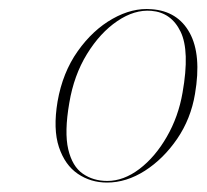

<svg xmlns="http://www.w3.org/2000/svg" viewBox="-20 -727 449 417"><path d="M309 -707Q366 -703 392 -655.5Q418 -608 403.5 -523Q394.5 -469 364.8 -425.5Q335 -382 294.8 -356.2Q254.5 -330.5 212.5 -330.5Q177 -330.5 149 -349.5Q121 -368.5 108 -407.5Q95 -446.5 105 -506.5Q116 -569.5 148.8 -615.8Q181.5 -662 224.5 -686.2Q267.5 -710.5 309 -707ZM213 -334Q248.5 -334 282.8 -360Q317 -386 342.2 -429.8Q367.5 -473.5 376.5 -526Q392.5 -616.5 372.2 -658.2Q352 -700 308.5 -703.5Q272 -706.5 234.8 -681.2Q197.5 -656 169 -609.8Q140.5 -563.5 130.5 -503.5Q119.5 -440 128.2 -402.8Q137 -365.5 159.8 -349.8Q182.5 -334 213 -334Z"/></svg>

Font: Fraunces 144pt S000 Thin
Style: Italic
Weight: 100
Italic angle: -16°
Version: Version 1.000; ttfautohint (v1.8.3)